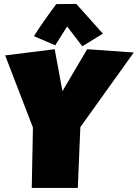

<svg xmlns="http://www.w3.org/2000/svg" viewBox="-20 -925 692 965"><path d="M652.3 -661.1 383.8 -286.1 371.1 19.5H139.6L145.5 -284.2L5.9 -646.5L254.9 -677.7L293.9 -466.8L418 -677.7ZM393.6 -692.4 317.4 -792 257.8 -697.3 150.4 -743.2Q159.7 -758.3 173.3 -778.6Q187 -798.8 202.1 -820.6Q217.3 -842.3 232.9 -864Q248.5 -885.7 262.7 -904.3L363.3 -905.3L497.1 -755.9Z"/></svg>

Font: Luckiest Guy
Style: Regular
Weight: 400
Designer: Astigmatic (AOETI)
Foundry: Astigmatic (AOETI)
Version: Version 1.000